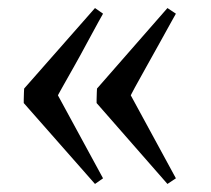

<svg xmlns="http://www.w3.org/2000/svg" viewBox="-20 -466 525 477"><path d="M220 -210Q220 -210 220 -219Q220 -228 220.5 -236.5Q221 -245 221 -246L396 -446L417 -432Q417 -432 405.5 -411.5Q394 -391 377 -360Q360 -329 343 -299Q326 -269 315 -248.5Q304 -228 305 -229L417 -23L396 -9ZM39 -210Q39 -210 39 -219Q39 -228 39.5 -236.5Q40 -245 40 -246L216 -446L236 -432Q236 -432 224.5 -411.5Q213 -391 196.5 -360Q180 -329 163 -299Q146 -269 134.5 -248.5Q123 -228 124 -229L236 -23L216 -9Z"/></svg>

Font: ChillKai
Style: Regular
Weight: 400
Designer: ChillType
Foundry: 寒蝉字型
Version: Version 2.000